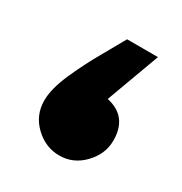

<svg xmlns="http://www.w3.org/2000/svg" viewBox="-94 -413 460 485"><g transform="rotate(30 136.0 -170.0)"><path d="M241 -101Q241 -171 176 -185L233 -340H143Q131 -318 106 -274.5Q81 -231 60 -183.5Q39 -136 39 -102Q39 -59 70 -29.5Q101 0 141 0Q182 0 211.5 -31Q241 -62 241 -101Z"/></g></svg>

Font: Noto Sans Arabic Condensed Black
Style: Regular
Weight: 900
Width: 3
Designer: Nadine Chahine
Foundry: Monotype Imaging Inc.
Version: 1.001